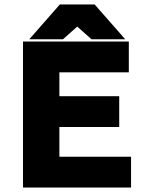

<svg xmlns="http://www.w3.org/2000/svg" viewBox="-20 -840 658 860"><path d="M567 0V-138H246V-271H514V-409H246V-516H557V-654H83V0ZM326 -721 390 -664H541L404 -820H248L111 -664H262Z"/></svg>

Font: Falling Sky
Style: ExBd
Weight: 400
Designer: Paul D. Hunt
Foundry: Adobe Systems Incorporated
Version: Version 1.02